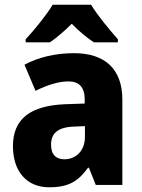

<svg xmlns="http://www.w3.org/2000/svg" viewBox="-20 -786 603 816"><path d="M367 -766H204C179 -724 124 -656 89 -619V-606H192C221 -626 252 -652 285 -685C317 -652 349 -626 379 -606H481V-619C445 -660 394 -721 367 -766ZM295 -560C213 -560 142 -542 84 -511L131 -400C181 -425 229 -440 271 -440C316 -440 340 -416 340 -363V-346L256 -343C111 -337 35 -282 35 -165C35 -57 94 10 189 10C271 10 312 -15 354 -73H358L387 0H500V-363C500 -493 425 -560 295 -560ZM296 -248 341 -250V-204C341 -146 303 -109 254 -109C219 -109 197 -128 197 -171C197 -218 224 -246 296 -248Z"/></svg>

Font: Noto Sans Myanmar SemiCondensed ExtraBold
Style: Regular
Weight: 800
Width: 4
Designer: Monotype Design Team
Foundry: Monotype Imaging Inc.
Version: Version 2.107